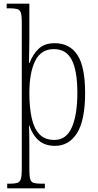

<svg xmlns="http://www.w3.org/2000/svg" viewBox="-20 -780 532 1040"><path d="M19 240V215H31Q58 215 72.5 211Q87 207 92.5 190.5Q98 174 98 140V-661Q98 -695 93 -711Q88 -727 73 -731Q58 -735 29 -735H16V-760H139V-566Q139 -534 138 -499.5Q137 -465 137 -439H140Q158 -486 189.5 -516Q221 -546 276 -546Q358 -546 399.5 -482Q441 -418 441 -277Q441 -129 397.5 -59.5Q354 10 278 10Q223 10 189.5 -19.5Q156 -49 139 -100H137Q138 -86 138.5 -54Q139 -22 139 18V141Q139 175 144 191Q149 207 163.5 211Q178 215 206 215H223V240ZM275 -22Q339 -22 369 -90Q399 -158 399 -277Q399 -396 369 -455Q339 -514 272 -514Q202 -514 170.5 -450Q139 -386 139 -276Q139 -199 151.5 -141.5Q164 -84 193.5 -53Q223 -22 275 -22Z"/></svg>

Font: Noto Serif Sinhala Condensed ExtraLight
Style: Regular
Weight: 200
Width: 3
Designer: Jelle Bosma - Monotype Design Team
Foundry: Monotype Imaging Inc.
Version: Version 2.007; ttfautohint (v1.8.4.7-5d5b)